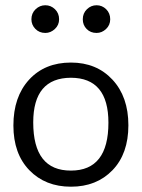

<svg xmlns="http://www.w3.org/2000/svg" viewBox="-20 -703 540 728"><path d="M30.8 -227.1Q30.8 -335.9 90.3 -400.9Q149.9 -465.8 249 -465.8Q346.2 -465.8 406.5 -400.9Q466.8 -335.9 466.8 -228Q466.8 -120.1 406.5 -57.6Q346.2 4.9 249 4.9Q151.9 4.9 91.3 -57.6Q30.8 -120.1 30.8 -227.1ZM99.1 -629.9Q99.1 -652.8 115 -668Q130.9 -683.1 151.9 -683.1Q172.9 -683.1 188.5 -668Q204.1 -652.8 204.1 -629.9Q204.1 -607.9 188 -593Q171.9 -578.1 151.9 -578.1Q128.9 -578.1 114 -593.5Q99.1 -608.9 99.1 -629.9ZM106 -238.8Q106 -55.7 249 -56.2Q391.1 -56.2 391.1 -237.8Q391.1 -407.7 249 -408.2Q106 -407.7 106 -238.8ZM293.9 -629.9Q293.9 -652.8 309.6 -668Q325.2 -683.1 346.2 -683.1Q367.2 -683.1 382.6 -668Q397.9 -652.8 397.9 -629.9Q397.9 -607.9 382.1 -593Q366.2 -578.1 346.2 -578.1Q323.2 -578.1 308.6 -593Q293.9 -607.9 293.9 -629.9Z"/></svg>

Font: CMU Concrete
Style: Roman
Weight: 500
Version: Version 0.7.0